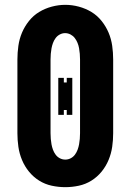

<svg xmlns="http://www.w3.org/2000/svg" viewBox="-20 -766 540 794"><path d="M250 8Q222 8 194 2Q166 -4 142 -19Q118 -34 100 -56Q82 -78 71 -104.5Q60 -131 56 -159Q52 -187 52 -215V-520Q52 -548 56 -576.5Q60 -605 71 -631Q82 -657 100 -679.5Q118 -702 142 -716.5Q166 -731 194 -738.5Q222 -746 250 -746Q278 -746 306 -738.5Q334 -731 358 -716.5Q382 -702 400 -679.5Q418 -657 429 -631Q440 -605 444 -576.5Q448 -548 448 -520V-215Q448 -187 444 -159Q440 -131 429 -104.5Q418 -78 400 -56Q382 -34 358 -19Q334 -4 306 2Q278 8 250 8ZM250 -106Q262 -106 272.5 -111.5Q283 -117 290 -126.5Q297 -136 301 -147Q305 -158 307 -169Q309 -180 310 -191.5Q311 -203 311 -215V-520Q311 -532 310 -543.5Q309 -555 307 -566.5Q305 -578 300.5 -589Q296 -600 289 -609Q282 -618 271.5 -623.5Q261 -629 249 -629Q238 -629 227.5 -623.5Q217 -618 210 -608.5Q203 -599 199 -588Q195 -577 193 -566Q191 -555 190 -543.5Q189 -532 189 -520V-215Q189 -203 190 -191.5Q191 -180 193 -169Q195 -158 199 -147Q203 -136 210 -126.5Q217 -117 227.5 -111.5Q238 -106 250 -106ZM221 -291V-444H244V-425H256V-444H279V-291H256V-311H244V-291Z"/></svg>

Font: Iosevka Slab Heavy
Style: Regular
Weight: 900
Monospace: yes
Designer: Belleve Invis
Foundry: Belleve Invis
Version: Version 11.1.0; ttfautohint (v1.8.3)